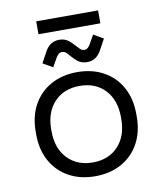

<svg xmlns="http://www.w3.org/2000/svg" viewBox="-88 -853 793 938"><g transform="rotate(-10 309.0 -384.0)"><path d="M309 14Q235 14 178.6 -17.1Q122.2 -48.2 90.9 -104.9Q59.5 -161.5 59.5 -237.8V-250.8Q59.5 -327 90.9 -383.6Q122.2 -440.2 178.6 -471.4Q235 -502.5 309 -502.5Q383 -502.5 439.4 -471.4Q495.8 -440.2 527.1 -383.6Q558.5 -327 558.5 -250.8V-237.8Q558.5 -161.5 527.1 -104.9Q495.8 -48.2 439.4 -17.1Q383 14 309 14ZM309 -54.5Q388 -54.5 435 -104.8Q482 -155 482 -240V-248.5Q482 -333.5 435.1 -383.8Q388.2 -434 309 -434Q230.8 -434 183.4 -383.8Q136 -333.5 136 -248.5V-240Q136 -155 183.4 -104.8Q230.8 -54.5 309 -54.5ZM223.5 -590 198.5 -545.8 149.8 -574 180.5 -630.2Q191.8 -650.2 209.1 -661.8Q226.5 -673.2 249.2 -673.2Q270.5 -673.2 286.2 -664.8Q302 -656.2 319.5 -636.2Q332.2 -622.2 342 -612.8Q351.8 -603.2 362.5 -603.2Q373.8 -603.2 380.6 -609.5Q387.5 -615.8 393 -625.2L418 -669.5L466.8 -641.2L436 -585Q424.8 -565.2 407.9 -553.6Q391 -542 367.2 -542Q346 -542 330.2 -550.5Q314.5 -559 297 -579Q285 -593 275.4 -602.5Q265.8 -612 254 -612Q242.8 -612 236 -605.8Q229.2 -599.5 223.5 -590ZM462.5 -717.5H155.5V-781.5H462.5Z"/></g></svg>

Font: Space Grotesk Variable Light
Style: Regular
Weight: 300
Designer: Florian Karsten
Foundry: Florian Karsten
Version: Version 2.000